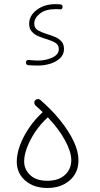

<svg xmlns="http://www.w3.org/2000/svg" viewBox="-20 -909 489 939"><path d="M62 -118.2Q62 -155.3 77.6 -198Q93.3 -240.7 121.8 -283Q150.4 -325.2 189 -360.8Q171.9 -377.4 153.8 -393.1Q148.4 -397.9 147.7 -405.5Q147 -413.1 151.9 -418.5Q156.7 -423.8 164.3 -424.6Q171.9 -425.3 177.2 -420.4Q232.4 -372.6 274.4 -320.6Q316.4 -268.6 340.1 -218.5Q363.8 -168.5 363.8 -125.5Q363.8 -64 321 -26.9Q278.3 10.3 211.4 10.3Q145 10.3 103.5 -25.9Q62 -62 62 -118.2ZM98.1 -119.6Q98.1 -80.6 127.7 -52.7Q157.2 -24.9 211.4 -24.9Q266.6 -24.9 297.6 -53.5Q328.6 -82 328.6 -126Q328.6 -166.5 298.3 -222.2Q268.1 -277.8 213.9 -335.4Q178.2 -302.7 152.3 -264.2Q126.5 -225.6 112.3 -187.7Q98.1 -149.9 98.1 -119.6ZM286.1 -874.5Q285.2 -862.3 272.9 -863.3Q267.1 -864.3 261.7 -864.3Q256.3 -864.3 251 -864.3Q202.6 -864.3 175 -842.5Q147.5 -820.8 147.5 -793.5Q147.5 -771 166 -760.5Q184.6 -750 211.9 -741.7Q230 -736.3 248.8 -728.5Q267.6 -720.7 280.3 -706.8Q293 -692.9 293 -668.9Q293 -643.6 274.9 -625.5Q256.8 -607.4 227.5 -597.9Q198.2 -588.4 165 -588.4Q153.8 -588.4 141.8 -588.9Q129.9 -589.4 117.7 -590.3Q106 -592.3 106.9 -603.5Q107.9 -616.7 120.6 -615.7Q132.3 -614.7 143.3 -613.8Q154.3 -612.8 165 -612.8Q204.1 -612.8 235.8 -627.4Q267.6 -642.1 267.6 -668.9Q267.6 -689.9 250.2 -700Q232.9 -710 205.6 -718.3Q187.5 -723.6 168.2 -731.7Q148.9 -739.7 135.7 -754.2Q122.6 -768.6 122.6 -793Q122.6 -832.5 159.7 -860.6Q196.8 -888.7 251 -888.7Q257.8 -888.7 263.2 -888.4Q268.6 -888.2 274.9 -887.7Q287.1 -885.7 286.1 -874.5Z"/></svg>

Font: Mikhak-FD ExtraLight
Style: Regular
Weight: 200
Designer: Amin Abedi
Version: Version 3.2